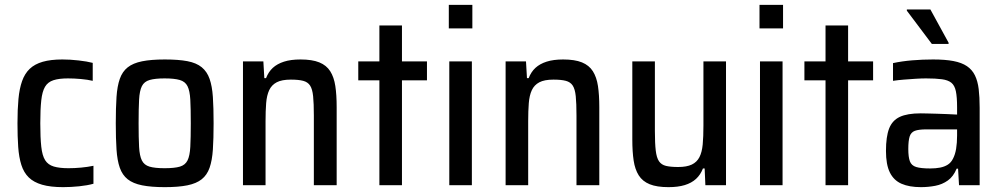

<svg xmlns="http://www.w3.org/2000/svg" viewBox="-20 -763 4125 791"><path d="M240 8Q188 8 153.5 -2Q119 -12 98.5 -32Q78 -52 68 -83.5Q58 -115 55 -157.5Q52 -200 52 -255Q52 -312 56 -355Q60 -398 71 -429Q82 -460 102.5 -479.5Q123 -499 156 -508.5Q189 -518 237 -518Q269 -518 304 -514Q339 -510 362 -504V-430Q341 -435 313 -437.5Q285 -440 260 -440Q223 -440 200 -432.5Q177 -425 165.5 -405.5Q154 -386 150 -349.5Q146 -313 146 -255Q146 -196 150 -159Q154 -122 166 -103Q178 -84 201.5 -77Q225 -70 262 -70Q287 -70 314 -72.5Q341 -75 365 -80V-6Q340 1 306 4.5Q272 8 240 8Z M659 8Q603 8 565.5 0.5Q528 -7 506 -24.5Q484 -42 473.5 -72Q463 -102 460 -147Q457 -192 457 -255Q457 -319 460 -363.5Q463 -408 473.5 -438Q484 -468 506 -485.5Q528 -503 565.5 -510.5Q603 -518 659 -518Q715 -518 752 -511Q789 -504 811 -486Q833 -468 843.5 -438Q854 -408 857 -363.5Q860 -319 860 -255Q860 -192 857 -147Q854 -102 843.5 -72Q833 -42 811 -24.5Q789 -7 752 0.5Q715 8 659 8ZM658 -70Q699 -70 721 -76.5Q743 -83 752.5 -102Q762 -121 764 -158Q766 -195 766 -255Q766 -316 764 -352.5Q762 -389 752.5 -408Q743 -427 720.5 -433.5Q698 -440 658 -440Q619 -440 596.5 -433.5Q574 -427 564.5 -408Q555 -389 553 -352.5Q551 -316 551 -255Q551 -195 553 -158Q555 -121 564.5 -102Q574 -83 596 -76.5Q618 -70 658 -70Z M981 0V-510H1065L1069 -441H1076Q1086 -467 1104 -483.5Q1122 -500 1150 -509Q1178 -518 1218 -518Q1266 -518 1295.5 -506Q1325 -494 1340.5 -469.5Q1356 -445 1361.5 -408.5Q1367 -372 1367 -322V0H1273V-287Q1273 -337 1270 -366.5Q1267 -396 1257.5 -410.5Q1248 -425 1229 -430Q1210 -435 1178 -435Q1141 -435 1120 -424Q1099 -413 1089 -391.5Q1079 -370 1076.5 -338Q1074 -306 1074 -264V0Z M1543 0V-432H1456V-510H1543V-658H1636V-510H1739V-432H1636V0Z M1829 -646V-743H1926V-646ZM1831 0V-510H1924V0Z M2063 0V-510H2147L2151 -441H2158Q2168 -467 2186 -483.5Q2204 -500 2232 -509Q2260 -518 2300 -518Q2348 -518 2377.5 -506Q2407 -494 2422.5 -469.5Q2438 -445 2443.5 -408.5Q2449 -372 2449 -322V0H2355V-287Q2355 -337 2352 -366.5Q2349 -396 2339.5 -410.5Q2330 -425 2311 -430Q2292 -435 2260 -435Q2223 -435 2202 -424Q2181 -413 2171 -391.5Q2161 -370 2158.5 -338Q2156 -306 2156 -264V0Z M2734 8Q2686 8 2656.5 -4Q2627 -16 2611.5 -40.5Q2596 -65 2590.5 -101.5Q2585 -138 2585 -188V-510H2678V-223Q2678 -173 2681.5 -143Q2685 -113 2695 -98.5Q2705 -84 2724 -79.5Q2743 -75 2774 -75Q2809 -75 2830 -85Q2851 -95 2861.5 -115.5Q2872 -136 2875 -168Q2878 -200 2878 -246V-510H2971V0H2886L2883 -69H2876Q2866 -43 2847.5 -26Q2829 -9 2801 -0.5Q2773 8 2734 8Z M3109 -646V-743H3206V-646ZM3111 0V-510H3204V0Z M3381 0V-432H3294V-510H3381V-658H3474V-510H3577V-432H3474V0Z M3774 8Q3726 8 3694 -6Q3662 -20 3646 -52.5Q3630 -85 3630 -141Q3630 -200 3643 -233.5Q3656 -267 3687 -281.5Q3718 -296 3773 -296Q3784 -296 3801 -295.5Q3818 -295 3838.5 -294.5Q3859 -294 3881 -293Q3903 -292 3923 -291V-321Q3923 -363 3918 -387Q3913 -411 3899.5 -422Q3886 -433 3860.5 -436.5Q3835 -440 3795 -440Q3777 -440 3752.5 -438.5Q3728 -437 3703.5 -435Q3679 -433 3659 -430V-503Q3696 -511 3738.5 -514.5Q3781 -518 3824 -518Q3874 -518 3908 -511.5Q3942 -505 3963.5 -490.5Q3985 -476 3996.5 -452.5Q4008 -429 4012 -396Q4016 -363 4016 -319V0H3931L3927 -68H3921Q3908 -36 3885 -19.5Q3862 -3 3833 2.5Q3804 8 3774 8ZM3812 -69Q3835 -69 3853 -72.5Q3871 -76 3884.5 -84.5Q3898 -93 3906 -109Q3915 -126 3919 -150Q3923 -174 3923 -205V-230H3797Q3765 -230 3749 -224Q3733 -218 3727.5 -200.5Q3722 -183 3722 -149Q3722 -116 3728.5 -98.5Q3735 -81 3754.5 -75Q3774 -69 3812 -69ZM3819 -582 3716 -719V-724H3813L3888 -587V-582Z"/></svg>

Font: Saira SemiCondensed Medium
Style: Regular
Weight: 500
Width: 4
Designer: Hector Gatti with collaboration of the Omnibus-Type team
Foundry: Omnibus-Type
Version: Version 1.101